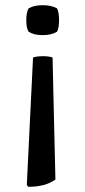

<svg xmlns="http://www.w3.org/2000/svg" viewBox="-20 -521 325 738"><path d="M182 -300 193 169Q155 197 89 197L83 190L107 -300Q122 -305 145 -305Q168 -305 182 -300ZM90 -399Q81 -413 81 -443Q81 -473 90 -489Q111 -501 144 -501Q177 -501 199 -489Q207 -475 207 -443.5Q207 -412 199 -399Q178 -386 144 -386Q110 -386 90 -399Z"/></svg>

Font: Signika Negative
Style: Regular
Weight: 400
Designer: Anna Giedrys
Foundry: Anna Giedrys
Version: Version 1.001